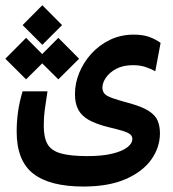

<svg xmlns="http://www.w3.org/2000/svg" viewBox="-48 -531 654 727"><path d="M267.6 175.3Q140.6 175.3 77.9 126.5Q15.1 77.6 15.1 -32.7Q15.1 -70.3 20.3 -107.7Q25.4 -145 37.6 -185.1H131.8Q125.5 -143.6 121.6 -116Q117.7 -88.4 117.7 -55.2Q117.7 -10.7 131.6 14.2Q145.5 39.1 181.6 49.6Q217.8 60.1 283.2 60.1Q338.4 60.1 376.2 51Q414.1 42 433.6 27.1Q453.1 12.2 453.1 -4.9Q453.1 -15.1 445.3 -22Q437.5 -28.8 418.2 -34.9Q398.9 -41 363.8 -49.3Q315.9 -61 288.1 -76.9Q260.3 -92.8 248 -116.5Q235.8 -140.1 235.8 -174.8Q235.8 -215.8 252.2 -255.6Q268.6 -295.4 298.3 -328.1Q328.1 -360.8 368.9 -380.4Q409.7 -399.9 458.5 -399.9Q492.2 -399.9 516.4 -391.4Q540.5 -382.8 560.1 -368.7L540 -261.2Q522.5 -271 502.2 -277.6Q481.9 -284.2 455.6 -284.2Q418 -284.2 392.3 -270.5Q366.7 -256.8 353.3 -237.3Q339.8 -217.8 339.8 -199.7Q339.8 -185.1 347.7 -176.3Q355.5 -167.5 376.5 -159.9Q397.5 -152.3 439 -141.1Q489.3 -127.4 514.9 -111.1Q540.5 -94.7 549.1 -73.7Q557.6 -52.7 557.6 -26.4Q557.6 26.9 525.1 72.8Q492.7 118.7 428.2 147Q363.8 175.3 267.6 175.3ZM112.3 -361.3 37.6 -436 112.3 -511.2 187 -436ZM172.9 -230.5 94.2 -308.6 172.9 -387.7 251.5 -308.6ZM50.8 -230.5 -27.8 -308.6 50.8 -387.7 129.4 -308.6Z"/></svg>

Font: Cascadia Code Medium
Style: Regular
Weight: 500
Monospace: yes
Designer: Aaron Bell
Foundry: Saja Typeworks
Version: Version 2407.024